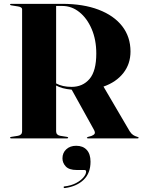

<svg xmlns="http://www.w3.org/2000/svg" viewBox="-20 -720 742 999"><path d="M659 -452Q659 -387.5 621.8 -340Q584.5 -292.5 518.5 -269.5L654.5 -37.5Q663 -24 672.5 -17.8Q682 -11.5 694.5 -8Q701.5 -6 701.5 -3.5Q701.5 0 696 0H437.5Q432 0 432 -3.5Q432 -5 439 -8L455.5 -12.5Q468.5 -17.5 472.5 -24.5Q476.5 -31.5 467 -48L353 -253.5Q326.5 -256 307 -261.2Q287.5 -266.5 272 -275V-37Q272 -17.5 293 -13.5L327.5 -8Q334.5 -7 334.5 -3.5Q334.5 0 329 0H38Q32.5 0 32.5 -3.5Q32.5 -7 39.5 -8L74 -13.5Q95 -17.5 95 -37V-672Q95 -683 74 -686.5L39.5 -692Q32.5 -693 32.5 -696.5Q32.5 -700 38 -700H303.5Q413.5 -700 493.2 -669.5Q573 -639 616 -583.5Q659 -528 659 -452ZM272 -689V-286Q304.5 -268 352.5 -268Q410.5 -268 445.8 -309.2Q481 -350.5 481 -441.5Q481 -513 457 -569Q433 -625 393 -657Q353 -689 304.5 -689ZM379 164.5Q339.5 164.5 322.2 146Q305 127.5 305 104Q305 75 324.8 56.8Q344.5 38.5 376.5 38.5Q411.5 38.5 431.2 59.8Q451 81 451 121.5Q451 181 415.2 215.5Q379.5 250 318 258.5Q312 259.5 311.5 255Q310 250.5 315 250Q350 246 375.2 232.8Q400.5 219.5 414.2 203Q428 186.5 428 173.5Q428 164.5 419.5 164.5Z"/></svg>

Font: Fraunces 144pt S000
Style: Bold
Weight: 700
Version: Version 1.000; ttfautohint (v1.8.3)